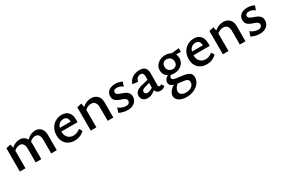

<svg xmlns="http://www.w3.org/2000/svg" viewBox="93 -1532 4301 2922"><g transform="rotate(-30 2244.0 -71.0)"><path d="M619 0V-244Q619 -295 598.5 -323.5Q578 -352 538 -352Q507 -352 472.5 -332Q438 -312 418 -272L386 -297Q411 -340 442.5 -368.5Q474 -397 509.5 -411Q545 -425 582 -425Q640 -425 678.5 -384Q717 -343 717 -271V0ZM346 0V-244Q346 -295 325 -323.5Q304 -352 265 -352Q244 -352 220 -343Q196 -334 175.5 -316.5Q155 -299 141 -272L109 -297Q134 -340 166 -368.5Q198 -397 234.5 -411Q271 -425 309 -425Q366 -425 405.5 -384Q445 -343 445 -271V0ZM68 0V-410L149 -428L167 -337V0Z M1030 11Q971 11 924.5 -13.5Q878 -38 852 -84Q826 -130 826 -195Q826 -265 855.5 -318Q885 -371 935 -400.5Q985 -430 1048 -430Q1126 -430 1165.5 -383.5Q1205 -337 1205 -257Q1205 -247 1205 -234.5Q1205 -222 1203 -211H1119V-259Q1119 -308 1101 -334.5Q1083 -361 1039 -361Q1003 -361 975.5 -342.5Q948 -324 933.5 -289.5Q919 -255 919 -210Q919 -142 955.5 -103.5Q992 -65 1051 -65Q1083 -65 1113 -76.5Q1143 -88 1171 -112L1203 -61Q1175 -33 1145.5 -17Q1116 -1 1087 5Q1058 11 1030 11ZM876 -211 887 -271H1191V-211Z M1612 0V-236Q1612 -290 1588.5 -321Q1565 -352 1520 -352Q1497 -352 1471 -343Q1445 -334 1423.5 -316.5Q1402 -299 1387 -272L1355 -297Q1381 -340 1414.5 -368.5Q1448 -397 1486 -411Q1524 -425 1563 -425Q1605 -425 1638.5 -407Q1672 -389 1691.5 -354Q1711 -319 1711 -271V0ZM1314 0V-410L1395 -428L1413 -337V0Z M1963 12Q1933 12 1904.5 7Q1876 2 1852 -6.5Q1828 -15 1812 -25L1838 -104Q1864 -81 1900.5 -67.5Q1937 -54 1969 -54Q2004 -54 2020.5 -71Q2037 -88 2037 -108Q2037 -131 2022 -144Q2007 -157 1983 -166.5Q1959 -176 1933 -184.5Q1907 -193 1883 -207Q1859 -221 1844.5 -243Q1830 -265 1830 -301Q1830 -344 1851 -372.5Q1872 -401 1908 -416Q1944 -431 1987 -431Q2019 -431 2052 -423Q2085 -415 2110 -401L2083 -327Q2063 -348 2032 -357.5Q2001 -367 1982 -367Q1948 -367 1933 -353.5Q1918 -340 1918 -322Q1918 -301 1933.5 -288.5Q1949 -276 1972.5 -267Q1996 -258 2023 -248.5Q2050 -239 2074 -225Q2098 -211 2113.5 -188Q2129 -165 2129 -129Q2129 -101 2118.5 -75.5Q2108 -50 2087 -30.5Q2066 -11 2035 0.5Q2004 12 1963 12Z M2536 7Q2494 7 2469 -23Q2444 -53 2445 -110L2449 -287Q2450 -315 2444 -332Q2438 -349 2426.5 -357Q2415 -365 2399 -365Q2381 -365 2361.5 -357.5Q2342 -350 2328 -331.5Q2314 -313 2311 -283L2216 -294Q2222 -323 2240 -347.5Q2258 -372 2285 -390.5Q2312 -409 2345.5 -418.5Q2379 -428 2415 -428Q2482 -428 2511.5 -393.5Q2541 -359 2540 -301L2538 -92Q2538 -77 2544.5 -69Q2551 -61 2561 -61Q2570 -61 2579 -64.5Q2588 -68 2594 -75L2623 -29Q2609 -13 2586.5 -3Q2564 7 2536 7ZM2315 7Q2267 7 2237 -20.5Q2207 -48 2207 -91Q2207 -116 2218 -138.5Q2229 -161 2257 -179.5Q2285 -198 2336 -210L2500 -249L2505 -203L2359 -160Q2325 -150 2314.5 -135.5Q2304 -121 2304 -106Q2304 -87 2317.5 -76Q2331 -65 2352 -65Q2379 -65 2415.5 -83.5Q2452 -102 2497 -129L2503 -95Q2459 -53 2413 -23Q2367 7 2315 7Z M2837 289Q2785 289 2744 274.5Q2703 260 2679.5 232Q2656 204 2656 166Q2656 119 2700.5 72.5Q2745 26 2834 -8L2858 18Q2806 45 2781 78.5Q2756 112 2756 146Q2756 183 2785.5 203.5Q2815 224 2862 224Q2900 224 2931.5 211.5Q2963 199 2981.5 175Q3000 151 3000 120Q3000 91 2985 77Q2970 63 2937 57Q2904 51 2852 45Q2810 41 2771.5 31.5Q2733 22 2709.5 3Q2686 -16 2686 -50Q2686 -77 2700 -98Q2714 -119 2739 -136.5Q2764 -154 2798 -170L2825 -142Q2806 -134 2787.5 -119.5Q2769 -105 2769 -83Q2769 -66 2782.5 -56.5Q2796 -47 2826.5 -41.5Q2857 -36 2906 -30Q2958 -25 3000.5 -15Q3043 -5 3068.5 18.5Q3094 42 3094 89Q3094 147 3058.5 192.5Q3023 238 2964.5 263.5Q2906 289 2837 289ZM2850 -119Q2799 -119 2761 -138.5Q2723 -158 2702 -191Q2681 -224 2681 -267Q2681 -315 2706.5 -351.5Q2732 -388 2774 -408.5Q2816 -429 2869 -429Q2943 -429 2989 -388.5Q3035 -348 3035 -283Q3035 -236 3011.5 -199Q2988 -162 2946.5 -140.5Q2905 -119 2850 -119ZM2865 -185Q2890 -185 2908.5 -195Q2927 -205 2937 -224Q2947 -243 2947 -267Q2947 -310 2921 -337Q2895 -364 2853 -364Q2816 -364 2793.5 -341.5Q2771 -319 2771 -279Q2771 -251 2783 -230Q2795 -209 2816.5 -197Q2838 -185 2865 -185ZM2938 -353 2927 -399 3101 -417V-353Z M3352 11Q3293 11 3246.5 -13.5Q3200 -38 3174 -84Q3148 -130 3148 -195Q3148 -265 3177.5 -318Q3207 -371 3257 -400.5Q3307 -430 3370 -430Q3448 -430 3487.5 -383.5Q3527 -337 3527 -257Q3527 -247 3527 -234.5Q3527 -222 3525 -211H3441V-259Q3441 -308 3423 -334.5Q3405 -361 3361 -361Q3325 -361 3297.5 -342.5Q3270 -324 3255.5 -289.5Q3241 -255 3241 -210Q3241 -142 3277.5 -103.5Q3314 -65 3373 -65Q3405 -65 3435 -76.5Q3465 -88 3493 -112L3525 -61Q3497 -33 3467.5 -17Q3438 -1 3409 5Q3380 11 3352 11ZM3198 -211 3209 -271H3513V-211Z M3934 0V-236Q3934 -290 3910.5 -321Q3887 -352 3842 -352Q3819 -352 3793 -343Q3767 -334 3745.5 -316.5Q3724 -299 3709 -272L3677 -297Q3703 -340 3736.5 -368.5Q3770 -397 3808 -411Q3846 -425 3885 -425Q3927 -425 3960.5 -407Q3994 -389 4013.5 -354Q4033 -319 4033 -271V0ZM3636 0V-410L3717 -428L3735 -337V0Z M4285 12Q4255 12 4226.5 7Q4198 2 4174 -6.5Q4150 -15 4134 -25L4160 -104Q4186 -81 4222.5 -67.5Q4259 -54 4291 -54Q4326 -54 4342.5 -71Q4359 -88 4359 -108Q4359 -131 4344 -144Q4329 -157 4305 -166.5Q4281 -176 4255 -184.5Q4229 -193 4205 -207Q4181 -221 4166.5 -243Q4152 -265 4152 -301Q4152 -344 4173 -372.5Q4194 -401 4230 -416Q4266 -431 4309 -431Q4341 -431 4374 -423Q4407 -415 4432 -401L4405 -327Q4385 -348 4354 -357.5Q4323 -367 4304 -367Q4270 -367 4255 -353.5Q4240 -340 4240 -322Q4240 -301 4255.5 -288.5Q4271 -276 4294.5 -267Q4318 -258 4345 -248.5Q4372 -239 4396 -225Q4420 -211 4435.5 -188Q4451 -165 4451 -129Q4451 -101 4440.5 -75.5Q4430 -50 4409 -30.5Q4388 -11 4357 0.5Q4326 12 4285 12Z"/></g></svg>

Font: Ysabeau SemiBold
Style: Regular
Weight: 600
Designer: Christian Thalmann (Catharsis Fonts)
Version: Version 2.000;gftools[0.9.27.dev2+g8671c4b]